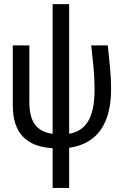

<svg xmlns="http://www.w3.org/2000/svg" viewBox="-20 -710 590 930"><path d="M314.9 200.2H234.9V7.8Q188 4.9 152.1 -8.5Q116.2 -22 91.6 -47.4Q66.9 -72.8 54.4 -110.8Q42 -148.9 42 -201.2V-490.2H122.1V-216.8Q122.1 -142.6 149.9 -106Q177.7 -69.3 234.9 -62V-689.9H314.9V-62Q345.2 -67.4 368.4 -82.3Q391.6 -97.2 407 -123Q422.4 -148.9 430.2 -186.5Q438 -224.1 438 -274.9Q438 -329.6 433.1 -383.1Q428.2 -436.5 421.9 -490.2H502Q507.8 -437 512.9 -384.5Q518.1 -332 518.1 -278.8Q518.1 -217.3 505.9 -168Q493.7 -118.7 468.8 -82.5Q443.8 -46.4 405.5 -23.9Q367.2 -1.5 314.9 5.9Z"/></svg>

Font: Code New Roman
Style: Regular
Weight: 400
Monospace: yes
Designer: Sam Radian
Foundry: Code New Roman
Version: Version 2.00 November 29, 2014